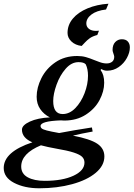

<svg xmlns="http://www.w3.org/2000/svg" viewBox="-132 -753 718 1032"><path d="M566 -498Q566 -471 550 -441.5Q534 -412 506 -392.5Q478 -373 444 -373Q434 -373 426.5 -375.5Q419 -378 411 -382L409 -376Q428 -351 428 -308Q428 -262 403 -215Q378 -168 329 -136.5Q280 -105 213 -105Q201 -105 195 -106Q86 -102 86 -76Q86 -68 92.5 -62.5Q99 -57 120 -51.5Q141 -46 186 -38Q264 -53 362 -68L366 -46Q305 -35 260 -24Q353 -6 391 19.5Q429 45 429 88Q429 137 382.5 176Q336 215 255.5 237Q175 259 79 259Q0 259 -56 230Q-112 201 -112 150Q-112 63 42 12Q-14 -12 -14 -56Q-14 -80 28.5 -99.5Q71 -119 136 -122Q103 -139 84 -167Q65 -195 65 -233Q65 -282 90.5 -333Q116 -384 165.5 -418Q215 -452 283 -452Q309 -452 330 -446Q351 -440 375 -430Q381 -428 401.5 -420Q422 -412 441 -412Q459 -412 470.5 -421Q482 -430 482 -448Q482 -453 477.5 -465.5Q473 -478 473 -484Q473 -512 487.5 -527Q502 -542 523 -542Q544 -542 555 -530Q566 -518 566 -498ZM341 -346Q341 -382 329 -407Q319 -419 290 -419Q252 -419 221 -383.5Q190 -348 172 -298Q154 -248 154 -210Q154 -140 205 -140Q242 -140 273 -172Q304 -204 322.5 -252Q341 -300 341 -346ZM166 45Q126 38 88 28Q-18 72 -18 142Q-18 181 17 200Q52 219 108 219Q204 219 263 191.5Q322 164 322 121Q322 103 310 90.5Q298 78 264.5 67Q231 56 166 45ZM438 -702Q387 -696 359.5 -675Q332 -654 332 -627Q332 -609 346 -598Q360 -587 384 -587Q395 -587 400 -588L391 -565Q365 -558 350.5 -547.5Q336 -537 324 -524Q312 -511 307 -506Q273 -510 252 -530Q231 -550 231 -576Q231 -619 259.5 -653Q288 -687 338.5 -708Q389 -729 451 -733Z"/></svg>

Font: Ibarra Real Nova
Style: Bold Italic
Weight: 700
Italic angle: -22°
Designer: Jose Maria Ribagorda & Octavio Pardo
Foundry: Octavio Pardo
Version: Version 1.014